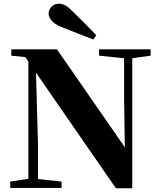

<svg xmlns="http://www.w3.org/2000/svg" viewBox="-20 -1013 865 1035"><path d="M35 0V-34L133 -49V-681L117 -705L41 -713V-747H287L653 -219L649 -478V-699L514 -713V-747H792V-713L693 -699V2H605L174 -621L185 -230V-48L312 -34V0ZM499 -823 483 -800Q440 -816 397 -833.5Q354 -851 310 -868Q270 -885 256 -904.5Q242 -924 242 -940Q242 -960 257.5 -976.5Q273 -993 298 -993Q317 -993 334 -983Q351 -973 376 -947L437 -887Q468 -855 499 -823Z"/></svg>

Font: Early Summer Mincho Heavy
Style: Regular
Weight: 900
Designer: GuiWonder
Version: Version 1.002